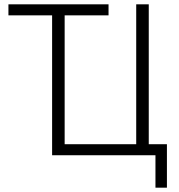

<svg xmlns="http://www.w3.org/2000/svg" viewBox="-20 -718 827 888"><path d="M699 150V0H221V-647H19V-698H482V-647H279V-51H610V-698H668V-51H752V150Z"/></svg>

Font: IBM Plex Sans Condensed Light
Style: Regular
Weight: 300
Width: 3
Designer: Mike Abbink, Paul van der Laan, Pieter van Rosmalen
Foundry: Bold Monday
Version: Version 3.201